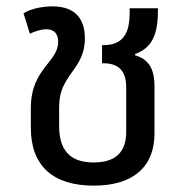

<svg xmlns="http://www.w3.org/2000/svg" viewBox="-20 -574 590 604"><path d="M275 10C401 10 466 -51 466 -154V-300C466 -338 460 -385 405 -400V-404C466 -426 477 -477 477 -548H388C388 -501 388 -432 306 -432H301V-375H305C356 -375 377 -348 377 -299V-159C377 -94 342 -63 275 -63C217 -63 166 -85 166 -178V-237C166 -286 182 -312 205 -345C227 -375 247 -404 247 -453C247 -512 219 -554 145 -554C118 -554 78 -548 54 -532L74 -468C91 -476 110 -482 126 -482C147 -482 163 -471 163 -443C163 -411 144 -392 121 -362C100 -334 77 -299 77 -233V-172C77 -51 148 10 275 10Z"/></svg>

Font: Noto Sans Thai
Style: Regular
Weight: 400
Designer: Monotype Design Team
Foundry: Monotype Imaging Inc.
Version: Version 1.901